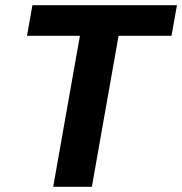

<svg xmlns="http://www.w3.org/2000/svg" viewBox="-20 -720 702 740"><path d="M185 0 288 -582H84L105 -700H662L641 -582H437L334 0Z"/></svg>

Font: DM Sans 24pt Black
Style: Italic
Weight: 900
Italic angle: -10°
Designer: Colophon Foundry, Jonny Pinhorn
Foundry: Colophon Foundry
Version: Version 4.004;gftools[0.9.30]